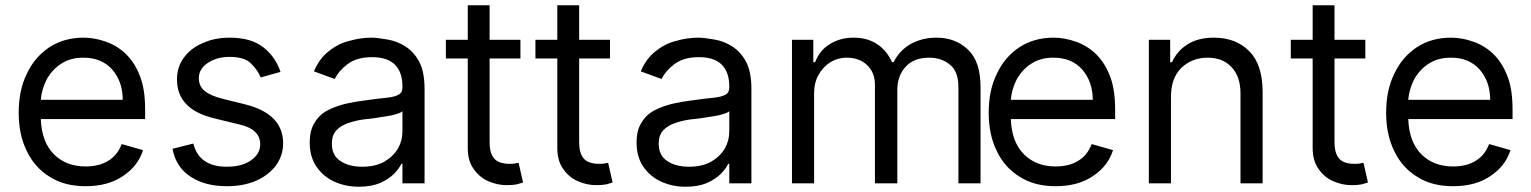

<svg xmlns="http://www.w3.org/2000/svg" viewBox="-20 -696 5814 729"><path d="M170 -24Q112 -59 82 -122Q51 -184 51 -268Q51 -354 82 -416Q111 -479 168 -517Q224 -553 297 -553Q339 -553 381 -538Q423 -524 457 -492Q492 -458 511 -408Q531 -359 531 -280V-244H135Q138 -157 185 -110Q231 -64 305 -64Q356 -64 390 -85Q425 -105 442 -149L523 -126Q504 -65 446 -27Q390 11 305 11Q225 11 170 -24ZM406 -432Q366 -477 297 -477Q248 -477 214 -455Q180 -434 158 -396Q138 -357 135 -317H446Q446 -386 406 -432Z M933 -455Q908 -480 852 -480Q803 -480 769 -457Q735 -435 735 -399Q735 -368 758 -350Q780 -332 829 -320L910 -300Q1055 -264 1055 -152Q1055 -106 1028 -68Q1000 -31 953 -10Q905 11 842 11Q758 11 704 -25Q648 -61 635 -131L714 -151Q736 -63 841 -63Q900 -63 934 -88Q968 -112 968 -148Q968 -206 887 -224L796 -246Q721 -264 687 -301Q652 -337 652 -395Q652 -442 678 -477Q704 -513 749 -532Q794 -553 852 -553Q933 -553 979 -517Q1026 -481 1045 -423L970 -402Q957 -432 933 -455Z M1248 -7Q1207 -26 1181 -64Q1156 -101 1156 -155Q1156 -202 1175 -231Q1193 -261 1224 -277Q1255 -293 1292 -302Q1326 -310 1368 -315Q1409 -321 1449 -325Q1479 -328 1494 -337Q1508 -344 1508 -365V-368Q1508 -421 1480 -450Q1451 -479 1393 -479Q1334 -479 1299 -452Q1266 -427 1251 -396L1172 -425Q1193 -475 1229 -502Q1265 -531 1307 -541Q1349 -553 1391 -553Q1411 -553 1451 -546Q1487 -540 1517 -521Q1550 -501 1571 -463Q1592 -424 1592 -359V0H1508V-74H1504Q1494 -54 1476 -36Q1456 -16 1423 -1Q1389 13 1342 13Q1291 13 1248 -7ZM1439 -82Q1472 -101 1491 -132Q1508 -162 1508 -197V-274Q1503 -268 1485 -263Q1467 -257 1444 -254Q1431 -252 1399 -247Q1402 -247 1364 -243Q1332 -239 1303 -229Q1275 -220 1257 -201Q1240 -182 1240 -151Q1240 -106 1272 -85Q1304 -63 1355 -63Q1405 -63 1439 -82Z M1839 -474V-156Q1839 -122 1850 -103Q1860 -86 1877 -80Q1894 -74 1912 -74Q1929 -74 1935 -75Q1940 -77 1943.5 -77Q1947 -77 1949 -78L1966 -3L1942 4Q1927 7 1903 7Q1869 7 1834 -8Q1801 -22 1778 -55Q1756 -86 1756 -134V-474H1673V-545H1756V-676H1839V-545H1956V-474Z M2179 -474V-156Q2179 -122 2190 -103Q2200 -86 2217 -80Q2234 -74 2252 -74Q2269 -74 2275 -75Q2280 -77 2283.5 -77Q2287 -77 2289 -78L2306 -3L2282 4Q2267 7 2243 7Q2209 7 2174 -8Q2141 -22 2118 -55Q2096 -86 2096 -134V-474H2013V-545H2096V-676H2179V-545H2296V-474Z M2489 -7Q2448 -26 2422 -64Q2397 -101 2397 -155Q2397 -202 2416 -231Q2434 -261 2465 -277Q2496 -293 2533 -302Q2567 -310 2609 -315Q2650 -321 2690 -325Q2720 -328 2735 -337Q2749 -344 2749 -365V-368Q2749 -421 2721 -450Q2692 -479 2634 -479Q2575 -479 2540 -452Q2507 -427 2492 -396L2413 -425Q2434 -475 2470 -502Q2506 -531 2548 -541Q2590 -553 2632 -553Q2652 -553 2692 -546Q2728 -540 2758 -521Q2791 -501 2812 -463Q2833 -424 2833 -359V0H2749V-74H2745Q2735 -54 2717 -36Q2697 -16 2664 -1Q2630 13 2583 13Q2532 13 2489 -7ZM2680 -82Q2713 -101 2732 -132Q2749 -162 2749 -197V-274Q2744 -268 2726 -263Q2708 -257 2685 -254Q2672 -252 2640 -247Q2643 -247 2605 -243Q2573 -239 2544 -229Q2516 -220 2498 -201Q2481 -182 2481 -151Q2481 -106 2513 -85Q2545 -63 2596 -63Q2646 -63 2680 -82Z M3068 -545V-460H3075Q3092 -505 3130 -528Q3169 -553 3221 -553Q3274 -553 3311 -528Q3347 -504 3367 -460H3373Q3394 -503 3436 -528Q3480 -553 3536 -553Q3608 -553 3656 -507Q3703 -462 3703 -365V0H3619V-365Q3619 -426 3586 -451Q3554 -477 3508 -477Q3450 -477 3419 -443Q3387 -408 3387 -355V0H3302V-374Q3302 -421 3272 -449Q3243 -477 3194 -477Q3162 -477 3133 -460Q3105 -442 3088 -412Q3071 -382 3071 -341V0H2987V-545Z M3853 -24Q3795 -59 3765 -122Q3734 -184 3734 -268Q3734 -354 3765 -416Q3794 -479 3851 -517Q3907 -553 3980 -553Q4022 -553 4064 -538Q4106 -524 4140 -492Q4175 -458 4194 -408Q4214 -359 4214 -280V-244H3818Q3821 -157 3868 -110Q3914 -64 3988 -64Q4039 -64 4073 -85Q4108 -105 4125 -149L4206 -126Q4187 -65 4129 -27Q4073 11 3988 11Q3908 11 3853 -24ZM4089 -432Q4049 -477 3980 -477Q3931 -477 3897 -455Q3863 -434 3841 -396Q3821 -357 3818 -317H4129Q4129 -386 4089 -432Z M4342 0V-545H4423V-460H4430Q4449 -502 4488 -527Q4528 -553 4589 -553Q4672 -553 4723 -502Q4774 -451 4774 -347V0H4690V-341Q4690 -406 4656 -441Q4623 -477 4565 -477Q4506 -477 4465 -438Q4426 -399 4426 -328V0Z M5047 -474V-156Q5047 -122 5058 -103Q5068 -86 5085 -80Q5102 -74 5120 -74Q5137 -74 5143 -75Q5148 -77 5151.5 -77Q5155 -77 5157 -78L5174 -3L5150 4Q5135 7 5111 7Q5077 7 5042 -8Q5009 -22 4986 -55Q4964 -86 4964 -134V-474H4881V-545H4964V-676H5047V-545H5164V-474Z M5362 -24Q5304 -59 5274 -122Q5243 -184 5243 -268Q5243 -354 5274 -416Q5303 -479 5360 -517Q5416 -553 5489 -553Q5531 -553 5573 -538Q5615 -524 5649 -492Q5684 -458 5703 -408Q5723 -359 5723 -280V-244H5327Q5330 -157 5377 -110Q5423 -64 5497 -64Q5548 -64 5582 -85Q5617 -105 5634 -149L5715 -126Q5696 -65 5638 -27Q5582 11 5497 11Q5417 11 5362 -24ZM5598 -432Q5558 -477 5489 -477Q5440 -477 5406 -455Q5372 -434 5350 -396Q5330 -357 5327 -317H5638Q5638 -386 5598 -432Z"/></svg>

Font: Sinter
Style: Regular
Weight: 400
Foundry: Adobe & rsms
Version: Version 1.000